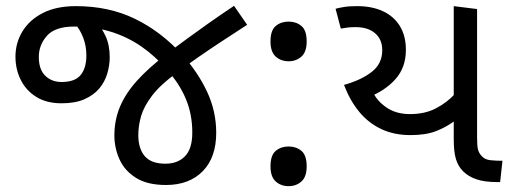

<svg xmlns="http://www.w3.org/2000/svg" viewBox="-20 -624 1750 658"><path d="M549 10Q485 10 446 -14.5Q407 -39 389.5 -78Q372 -117 372 -160Q372 -213 391.5 -259Q411 -305 450.5 -348.5Q490 -392 549 -437Q585 -465 620 -490.5Q655 -516 694.5 -544Q734 -572 782 -604L827 -539Q779 -508 738 -481Q697 -454 659.5 -428Q622 -402 585 -374Q529 -333 501 -296Q473 -259 463.5 -226Q454 -193 454 -161Q454 -115 476 -89Q498 -63 547 -63Q589 -63 614 -88.5Q639 -114 639 -170Q639 -233 616.5 -286Q594 -339 552 -385Q512 -432 464 -465Q416 -498 359 -515.5Q302 -533 234 -533Q169 -533 141 -501.5Q113 -470 113 -429Q113 -386 135 -364.5Q157 -343 191 -343Q237 -343 256.5 -367Q276 -391 276 -434Q276 -466 265.5 -494Q255 -522 236 -544L307 -555Q326 -533 341 -502Q356 -471 356 -428Q356 -400 347.5 -371.5Q339 -343 320 -320.5Q301 -298 269.5 -284Q238 -270 191 -270Q140 -270 105 -291.5Q70 -313 51.5 -349.5Q33 -386 33 -430Q33 -477 57 -516.5Q81 -556 127 -579.5Q173 -603 240 -603Q353 -603 442.5 -559.5Q532 -516 605 -436Q658 -377 689.5 -310Q721 -243 721 -169Q721 -84 674.5 -37Q628 10 549 10Z M969 -414Q943 -414 925 -430Q907 -446 907 -482Q907 -520 925 -535Q943 -550 969 -550Q995 -550 1013 -535Q1031 -520 1031 -482Q1031 -446 1013 -430Q995 -414 969 -414ZM969 14Q943 14 925 -2Q907 -18 907 -54Q907 -92 925 -107Q943 -122 969 -122Q995 -122 1013 -107Q1031 -92 1031 -54Q1031 -18 1013 -2Q995 14 969 14Z M1387 -161Q1330 -161 1286 -182Q1242 -203 1210.5 -241.5Q1179 -280 1159 -333Q1219 -350 1254.5 -378Q1290 -406 1290 -452Q1290 -489 1265.5 -510Q1241 -531 1199 -531Q1181 -531 1170.5 -529.5Q1160 -528 1148 -526L1130 -594Q1141 -597 1158.5 -600Q1176 -603 1204 -603Q1255 -603 1292.5 -585.5Q1330 -568 1350.5 -534.5Q1371 -501 1371 -453Q1371 -393 1335.5 -353Q1300 -313 1241 -290L1258 -309Q1271 -279 1304 -256Q1337 -233 1385 -233Q1437 -233 1474.5 -253Q1512 -273 1537 -300V-209Q1509 -188 1474 -174.5Q1439 -161 1387 -161ZM1684 0Q1641 0 1613 -9.5Q1585 -19 1567 -37Q1550 -54 1542.5 -79Q1535 -104 1535 -148V-603L1615 -593V-152Q1615 -124 1618 -112Q1621 -100 1630 -90Q1641 -77 1660.5 -75Q1680 -73 1702 -73L1694 0Z"/></svg>

Font: hexguzrati15
Style: Regular
Weight: 400
Designer: Jelle Bosma - Monotype Design Team
Foundry: Monotype Imaging Inc.
Version: Version 2.006